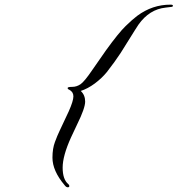

<svg xmlns="http://www.w3.org/2000/svg" viewBox="-20 -713 767 829"><path d="M313 -175.8 286.6 -119.6Q250.5 -40 250.5 10.7Q250.5 61.5 274.9 82Q279.3 85 279.3 90.3Q279.3 95.7 272.5 95.7Q265.6 95.7 258.8 86.4Q206.5 24.4 206.5 -32.2Q206.5 -71.8 217.3 -100.1Q228 -128.9 236.8 -147L276.9 -232.4Q296.9 -277.3 296.9 -296.9Q296.9 -316.4 278.8 -325.7Q272 -328.1 272 -333Q272 -337.9 291.5 -337.9Q311 -337.9 328.1 -349.6Q344.7 -361.3 377 -408.7L437.5 -495.6Q492.2 -571.3 522.5 -600.6Q552.7 -629.9 572.3 -644.5Q638.2 -693.4 716.8 -692.9Q726.6 -692.9 726.6 -688.5Q726.6 -684.6 723.1 -683.6Q719.7 -682.6 695.3 -680.2Q625 -672.9 578.1 -606.9Q570.8 -596.2 562 -582L501 -484.4Q477.1 -447.8 441.4 -401.9Q419.4 -375 389.2 -352.5Q358.9 -330.1 328.6 -320.3Q347.7 -302.7 347.7 -274.4Q347.7 -246.1 313 -175.8Z"/></svg>

Font: PinyonScript
Style: Regular
Weight: 400
Designer: Nicole Fally
Foundry: Nicole Fally
Version: Version 1.005